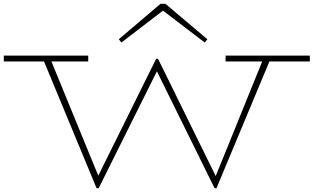

<svg xmlns="http://www.w3.org/2000/svg" viewBox="-27 -979 1653 1012"><path d="M1606 -655H1393L1114 13H1104L800 -603L493 13H482L205 -655H-7V-686H438V-655H244L491 -53L796 -669H806L1110 -51L1355 -655H1162V-686H1606ZM599 -772 819 -959H845L1066 -772L1052 -755L832 -923L613 -755Z"/></svg>

Font: BioRhyme Expanded ExtraLight
Style: Regular
Weight: 275
Width: 7
Designer: Aoife Mooney
Foundry: Aoife Mooney Type
Version: Version 1.001